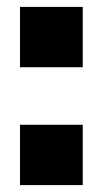

<svg xmlns="http://www.w3.org/2000/svg" viewBox="-20 -540 311 557"><path d="M220 -345H38V-520H220ZM220 -3H38V-178H220Z"/></svg>

Font: Morrison
Style: Bold
Weight: 700
Designer: Pablo Impallari, Rodrigo Fuenzalida (Modified by Dan O. Williams)
Version: Version 0.03;June 6, 2019;FontCreator 11.5.0.2425 64-bit; tt